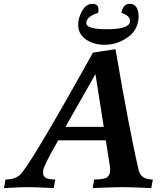

<svg xmlns="http://www.w3.org/2000/svg" viewBox="-80 -962 849 982"><path d="M693.8 0Q586.4 -4.9 547.4 -4.9Q507.8 -4.9 394 0L401.9 -43.9Q452.6 -43.9 468 -55.4Q483.4 -66.9 483.4 -94.2Q483.4 -106.4 480 -125.5L461.4 -244.1H217.8Q146.5 -120.6 141.1 -91.8L140.1 -79.1Q140.1 -60.5 154.8 -52.2Q169.4 -43.9 202.6 -43.9L194.8 0Q98.1 -4.9 62 -4.9Q30.3 -4.9 -59.6 0L-51.8 -43.9Q-6.3 -43.9 20.5 -65.9Q67.9 -105 395.5 -692.9L510.7 -710.4Q585.4 -275.9 629.4 -91.8Q640.1 -43.9 701.7 -43.9ZM450.7 -313 408.2 -583 254.9 -313ZM454.6 -732.9Q398.4 -732.9 359.1 -760.7Q319.8 -788.6 319.8 -835Q319.8 -870.6 340.1 -906.5Q360.4 -942.4 393.6 -942.4Q423.8 -942.4 423.8 -912.6Q423.8 -906.2 421.9 -896Q366.7 -879.4 361.8 -848.6L361.3 -844.2Q361.3 -812.5 465.3 -812.5Q578.1 -812.5 584.5 -849.6L585 -855.5Q585 -881.3 541 -896.5Q549.3 -942.4 584 -942.4Q606.4 -942.4 617.7 -924.8Q628.9 -907.2 628.9 -878.9Q628.9 -819.8 585.4 -780.3Q526.4 -732.9 454.6 -732.9Z"/></svg>

Font: Kelvinch
Style: Bold Italic
Weight: 700
Italic angle: -10°
Designer: Paul James Miller
Foundry: High-Logic / Made with FontCreator
Version: Version 3.30 September 23, 2016